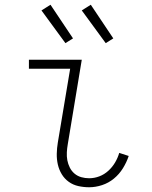

<svg xmlns="http://www.w3.org/2000/svg" viewBox="-20 -782 640 810"><path d="M356 8Q333 8 310.5 3Q288 -2 270 -15Q252 -28 240.5 -47Q229 -66 224 -88Q219 -110 219.5 -133.5Q220 -157 224 -181L276 -492H102V-530H325L266 -174Q263 -157 262 -139.5Q261 -122 264 -106Q267 -90 274.5 -75Q282 -60 294.5 -49.5Q307 -39 323 -34.5Q339 -30 356 -30Q378 -30 399 -38Q420 -46 437 -61.5Q454 -77 465.5 -96.5Q477 -116 483 -137L523 -124Q514 -97 498.5 -72Q483 -47 460.5 -28.5Q438 -10 410.5 -1Q383 8 356 8ZM426 -600 325 -738 363 -762 458 -620ZM256 -600 155 -738 193 -762 288 -620Z"/></svg>

Font: Iosevka Slab XLtEx
Style: Italic
Weight: 200
Width: 7
Italic angle: -9°
Monospace: yes
Designer: Belleve Invis
Foundry: Belleve Invis
Version: Version 11.1.0; ttfautohint (v1.8.3)